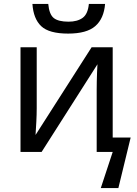

<svg xmlns="http://www.w3.org/2000/svg" viewBox="-20 -778 699 983"><path d="M329 -606Q231 -606 191 -644Q151 -682 146 -758H227Q232 -704 255.5 -685.5Q279 -667 331 -667Q376 -667 403 -686.5Q430 -706 435 -758H518Q512 -683 468 -644.5Q424 -606 329 -606ZM496 185 557 0H475V-317Q475 -337 475.5 -362Q476 -387 477 -410.5Q478 -434 479 -449L193 0H85V-536H168V-224Q168 -192 166 -154.5Q164 -117 162 -87L449 -536H557V-74H649L586 185Z"/></svg>

Font: Noto Sans Historical
Style: Regular
Weight: 400
Designer: Monotype Design Team
Foundry: Monotype Imaging Inc.
Version: Version 2.013; ttfautohint (v1.8.4.7-5d5b)